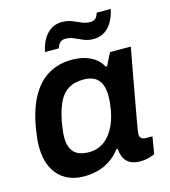

<svg xmlns="http://www.w3.org/2000/svg" viewBox="-110 -811 806 911"><g transform="rotate(-15 293.5 -355.5)"><path d="M192 12Q141 12 102 -10Q63 -32 41.5 -75Q20 -118 20 -182Q20 -202 22.5 -223.5Q25 -245 29 -270Q45 -363 79.5 -422.5Q114 -482 164 -510Q214 -538 276 -538Q310 -538 338.5 -530Q367 -522 389 -506Q411 -490 424 -465H431L462 -526H564L540 -396Q533 -355 525.5 -315.5Q518 -276 512 -241.5Q506 -207 501 -180Q496 -153 493.5 -136Q491 -119 491 -115Q491 -101 499 -94.5Q507 -88 520 -88H553L539 -4Q529 1 510 6.5Q491 12 465 12Q439 12 419.5 2Q400 -8 389 -28Q385 -37 382 -48.5Q379 -60 379 -73H372Q339 -30 293.5 -9Q248 12 192 12ZM246 -93Q273 -93 297 -104Q321 -115 340 -136Q359 -157 373 -187.5Q387 -218 394 -257Q397 -274 398.5 -286.5Q400 -299 400.5 -309Q401 -319 401 -327Q401 -362 391 -385.5Q381 -409 360 -421Q339 -433 306 -433Q262 -433 232.5 -415.5Q203 -398 185 -361.5Q167 -325 156 -269Q153 -251 151 -237Q149 -223 148 -212Q147 -201 147 -192Q147 -142 170.5 -117.5Q194 -93 246 -93ZM164 -606Q170 -637 184 -663.5Q198 -690 221.5 -706.5Q245 -723 278 -723Q304 -723 325.5 -714.5Q347 -706 367 -697Q387 -688 410 -688Q424 -688 433.5 -695.5Q443 -703 449 -723H518Q512 -692 497.5 -665Q483 -638 459.5 -622Q436 -606 402 -606Q377 -606 356 -615Q335 -624 315 -633Q295 -642 272 -642Q259 -642 248.5 -634Q238 -626 232 -606Z"/></g></svg>

Font: Archivo SemiBold SemiBold
Style: Italic
Weight: 600
Italic angle: -10°
Version: Version 2.001